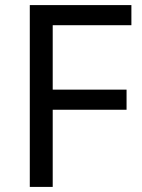

<svg xmlns="http://www.w3.org/2000/svg" viewBox="-20 -734 559 754"><path d="M187 0H97V-714H496V-635H187V-382H477V-303H187Z"/></svg>

Font: Noto Sans Gujarati
Style: Regular
Weight: 400
Designer: Jelle Bosma - Monotype Design Team, Universal Thirst
Foundry: Monotype Imaging Inc.
Version: Version 2.102